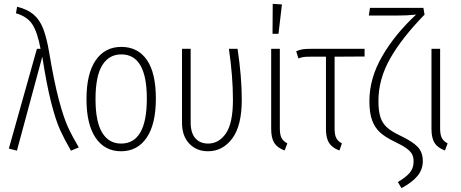

<svg xmlns="http://www.w3.org/2000/svg" viewBox="-20 -776 2400 999"><path d="M235 -508Q261 -352 286 -258Q311 -164 333.5 -115Q356 -66 390 -9L349 8Q315 -51 292.5 -100.5Q270 -150 246.5 -241.5Q223 -333 200 -481L68 8L26 -3L172 -522H191Q175 -608 148.5 -649Q122 -690 63 -707L69 -741Q122 -728 154 -701Q186 -674 204 -628.5Q222 -583 235 -508Z M791 -263Q791 -130 743 -59.5Q695 11 610 11Q525 11 477.5 -59Q430 -129 430 -260Q430 -393 478 -462.5Q526 -532 611 -532Q697 -532 744 -464.5Q791 -397 791 -263ZM477 -260Q477 -143 511.5 -86Q546 -29 610 -29Q744 -29 744 -263Q744 -493 611 -493Q547 -493 512 -436.5Q477 -380 477 -260Z M1238 -257Q1238 -122 1188.5 -55.5Q1139 11 1062 11Q1003 11 965 -28.5Q927 -68 927 -138V-522H972V-140Q972 -84 996.5 -56.5Q1021 -29 1063 -29Q1119 -29 1155.5 -82Q1192 -135 1192 -257Q1192 -379 1171 -522H1216Q1238 -377 1238 -257Z M1436 -108Q1436 -75 1445 -58Q1454 -41 1475 -30L1461 7Q1423 -7 1407 -32.5Q1391 -58 1391 -105V-522H1436ZM1399 -756 1447 -753 1429 -600H1398Z M1721 -481V-108Q1721 -75 1729.5 -58Q1738 -41 1759 -30L1746 7Q1708 -7 1692 -32.5Q1676 -58 1676 -105V-481H1595Q1572 -481 1560.5 -479.5Q1549 -478 1533 -472L1521 -509Q1538 -517 1554 -519.5Q1570 -522 1598 -522H1877V-482Z M2189 -700Q2071 -579 2010 -471.5Q1949 -364 1949 -251Q1949 -199 1959 -167.5Q1969 -136 1992 -114.5Q2015 -93 2059 -72Q2125 -41 2152.5 -12.5Q2180 16 2180 62Q2180 105 2153 138.5Q2126 172 2069 203L2050 171Q2090 148 2111 124Q2132 100 2132 64Q2132 42 2124 26.5Q2116 11 2094.5 -4.5Q2073 -20 2031 -40Q1985 -62 1957.5 -87Q1930 -112 1916 -150.5Q1902 -189 1902 -250Q1902 -368 1968 -482.5Q2034 -597 2145 -700Q2100 -695 2040 -695H1899L1905 -735H2183Z M2270 -108Q2270 -75 2279 -58Q2288 -41 2309 -30L2295 7Q2257 -7 2241 -32.5Q2225 -58 2225 -105V-522H2270Z"/></svg>

Font: Fira Sans Extra Condensed ExtraLight
Style: Regular
Weight: 275
Width: 1
Designer: Carrois Corporate & Edenspiekermann AG
Foundry: Carrois Corporate GbR & Edenspiekermann AG
Version: Version 4.203